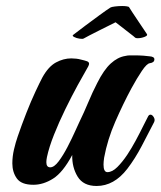

<svg xmlns="http://www.w3.org/2000/svg" viewBox="-20 -612 534 638"><path d="M301 6Q257 6 238 -25Q219 -56 220 -97Q189 -39 156.5 -18.5Q124 2 91 2Q51 2 36 -19Q21 -40 21 -69Q21 -92 26.5 -115.5Q32 -139 39 -159Q52 -197 67.5 -236.5Q83 -276 98 -308Q113 -340 121 -355Q141 -391 166 -404.5Q191 -418 217 -418Q225 -418 233.5 -417Q242 -416 249 -414Q262 -411 269 -408.5Q276 -406 276 -400Q276 -397 273 -391Q259 -367 238.5 -329.5Q218 -292 197 -249Q176 -206 159.5 -164.5Q143 -123 136 -90Q135 -85 134.5 -81Q134 -77 134 -73Q134 -56 147 -56Q160 -56 175 -76Q190 -96 204.5 -124Q219 -152 229.5 -175.5Q240 -199 243 -205Q260 -240 273.5 -272.5Q287 -305 303 -336Q325 -380 348 -401Q371 -422 396 -426Q404 -428 411.5 -428Q419 -428 426 -428Q443 -428 456.5 -427Q470 -426 476 -425Q493 -424 493 -415Q493 -404 478 -402Q468 -401 451.5 -376.5Q435 -352 417 -319Q389 -267 363 -207.5Q337 -148 326 -88Q325 -81 324.5 -75.5Q324 -70 324 -65Q324 -40 337 -40Q353 -40 370 -57Q387 -74 403 -98Q417 -119 431 -145Q445 -171 456 -193.5Q467 -216 472 -225Q475 -231 480 -231Q486 -231 491 -222.5Q496 -214 492 -206Q473 -169 451 -127Q429 -85 403 -51Q359 6 301 6ZM258 -484Q255 -482 244.5 -483.5Q234 -485 226.5 -489Q219 -493 223 -496Q241 -510 264.5 -527.5Q288 -545 310.5 -561.5Q333 -578 347 -587Q350 -589 362 -590.5Q374 -592 386 -592Q394 -592 401 -591Q408 -590 409 -588Q412 -583 420.5 -570Q429 -557 439.5 -541.5Q450 -526 458 -514Q466 -502 468 -499Q472 -494 460.5 -489.5Q449 -485 437 -485Q431 -485 429 -487Q425 -491 411 -501.5Q397 -512 383.5 -523Q370 -534 364 -538Q358 -535 343 -527.5Q328 -520 310 -511Q292 -502 277.5 -494.5Q263 -487 258 -484Z"/></svg>

Font: Praise
Style: Regular
Weight: 400
Designer: Robert E. Leuschke
Foundry: Robert E. Leuschke
Version: Version 1.100; ttfautohint (v1.8.3)